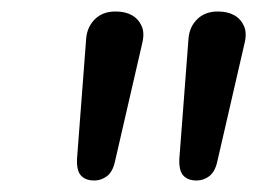

<svg xmlns="http://www.w3.org/2000/svg" viewBox="-20 -732 447 334"><path d="M144 -418Q129 -418 121 -426.5Q113 -435 114 -456L130 -666Q132 -686 145.5 -699Q159 -712 181 -712Q198 -712 209.5 -705.5Q221 -699 226.5 -686.5Q232 -674 227 -655L180 -451Q176 -433 166 -425.5Q156 -418 144 -418ZM322 -418Q307 -418 299 -426.5Q291 -435 292 -456L308 -666Q310 -686 323.5 -699Q337 -712 359 -712Q376 -712 387.5 -705.5Q399 -699 404.5 -686.5Q410 -674 405 -655L358 -451Q354 -433 344 -425.5Q334 -418 322 -418Z"/></svg>

Font: Nunito Medium
Style: Italic
Weight: 500
Designer: Vernon Adams
Foundry: Vernon Adams
Version: Version 3.601